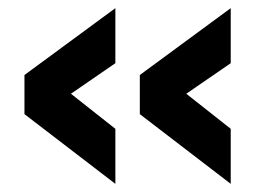

<svg xmlns="http://www.w3.org/2000/svg" viewBox="-20 -474 641 471"><path d="M263 -319 154 -244 263 -158V-23L40 -194V-290L263 -454ZM546 -319 437 -244 546 -158V-23L323 -194V-290L546 -454Z"/></svg>

Font: TitilliumText
Style: ExtraBold
Weight: 800
Designer: Accademia di Belle Arti di Urbino and others
Foundry: Accademia di Belle Arti di Urbino and others.
Version: Version 60.001